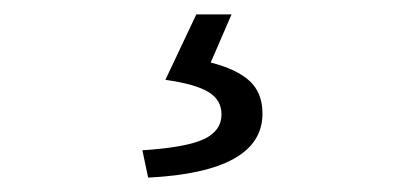

<svg xmlns="http://www.w3.org/2000/svg" viewBox="-20 -23 580 267"><path d="M186 224 178 186Q239 182 263.5 170.5Q288 159 288 136Q288 116 270 105Q252 94 210 88L253 -3H302L273 64Q309 73 327 89.5Q345 106 345 135Q345 216 186 224Z"/></svg>

Font: Assistant
Style: Regular
Weight: 400
Designer: Hebrew By Ben Nathan, Latin by Paul Hunt
Version: Version 2.001;PS 002.001;hotconv 1.0.88;makeotf.lib2.5.64775